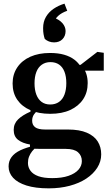

<svg xmlns="http://www.w3.org/2000/svg" viewBox="-20 -798 613 1051"><path d="M216 -644Q216 -679 231.5 -705.5Q247 -732 273.5 -750Q300 -768 333 -778L348 -739Q317 -728 299 -711.5Q281 -695 272 -671L265 -706Q305 -691 322 -671Q339 -651 339 -628Q339 -601 322 -583.5Q305 -566 276 -566Q261 -566 248 -571Q235 -576 225 -585Q221 -597 218.5 -610.5Q216 -624 216 -644ZM247 233Q174 233 125 217.5Q76 202 51.5 175Q27 148 27 113Q27 84 43 62Q59 40 91.5 24.5Q124 9 174 -2L182 5Q167 16 156 30Q145 44 139 59.5Q133 75 133 94Q133 118 147 137Q161 156 190 166.5Q219 177 266 177Q319 177 355 164.5Q391 152 409.5 131Q428 110 428 84Q428 54 407 35.5Q386 17 340 17H211Q192 17 175.5 16.5Q159 16 144 14V-7Q103 -14 79 -32.5Q55 -51 55 -87Q55 -121 79 -144.5Q103 -168 147 -187V-213L197 -205Q176 -186 166 -171.5Q156 -157 156 -137Q156 -114 172.5 -101.5Q189 -89 227 -89H352Q415 -89 455.5 -71.5Q496 -54 515 -23.5Q534 7 534 47Q534 86 512.5 120Q491 154 452.5 179.5Q414 205 361.5 219Q309 233 247 233ZM255 -175Q192 -175 146 -195Q100 -215 74.5 -252Q49 -289 49 -341Q49 -391 74.5 -429Q100 -467 146 -487.5Q192 -508 254 -508Q298 -508 331 -498.5Q364 -489 387 -471.5Q410 -454 422 -432L433 -431Q446 -414 453 -392Q460 -370 460 -343Q460 -292 435 -254.5Q410 -217 364.5 -196Q319 -175 255 -175ZM255 -226Q283 -226 303 -240Q323 -254 333 -280.5Q343 -307 343 -343Q343 -379 333 -405Q323 -431 303.5 -444.5Q284 -458 256 -458Q229 -458 209 -444Q189 -430 179 -404Q169 -378 169 -342Q169 -306 179 -280Q189 -254 208 -240Q227 -226 255 -226ZM395 -411V-443H421L513 -514L548 -509V-411Z"/></svg>

Font: Source Serif 4 SemiBold
Style: Regular
Weight: 600
Designer: Frank Grießhammer
Foundry: Adobe Systems Incorporated
Version: Version 4.004;hotconv 1.0.116;makeotfexe 2.5.65601